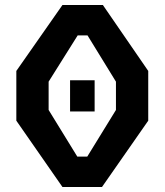

<svg xmlns="http://www.w3.org/2000/svg" viewBox="-20 -750 660 770"><path d="M261 -303H359.5V-428H261ZM230.5 0H389L574.5 -266V-465.5L392.5 -730H230.5L45.5 -465.5V-266ZM290 -122 175 -309V-422.5L291.5 -608H331L445 -422.5V-309L330 -122Z"/></svg>

Font: Monaspace Krypton SemiBold
Style: Regular
Weight: 600
Designer: Riley Cran & the Lettermatic Team
Foundry: Lettermatic
Version: Version 1.200 (Monaspace Krypton)